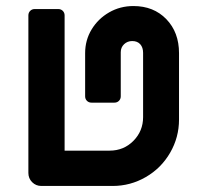

<svg xmlns="http://www.w3.org/2000/svg" viewBox="-20 -616 672 636"><path d="M74 -43V-565Q74 -574 80 -580Q86 -586 95 -586H173Q182 -586 188 -580Q194 -574 194 -565V-117H343Q390 -117 422 -149.5Q454 -182 454 -228V-441Q454 -459 444.5 -469.5Q435 -480 418 -480Q402 -480 391 -469.5Q380 -459 380 -443V-297Q380 -288 374 -282Q368 -276 359 -276H283Q274 -276 268 -282Q262 -288 262 -297V-440Q262 -483 283.5 -518.5Q305 -554 341.5 -575Q378 -596 422 -596Q489 -596 531 -552.5Q573 -509 573 -440V-220Q573 -161 543.5 -110Q514 -59 463 -29.5Q412 0 353 0H117Q99 0 86.5 -12.5Q74 -25 74 -43Z"/></svg>

Font: Miriam Libre
Style: Bold
Weight: 700
Designer: Michal Sahar
Foundry: Hagilda
Version: Version 1.001